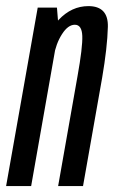

<svg xmlns="http://www.w3.org/2000/svg" viewBox="-52 -624 381 644"><path d="M-31.5 0H52.5L145 -525L139 -598.5H74.5ZM143 0H226.5L290.5 -362.5Q308 -464.5 309.8 -534Q311.5 -603.5 244.5 -603.5Q188 -603.5 144.8 -557.5Q101.5 -511.5 90 -449L128 -433.5Q135.5 -477.5 155.8 -509.2Q176 -541 199 -541Q222.5 -541 224 -503.5Q225.5 -466 208 -368.5Z"/></svg>

Font: Anybody ExtraCondensed
Style: Italic
Weight: 400
Width: 2
Italic angle: -10°
Version: Version 1.113;gftools[0.9.25]